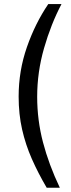

<svg xmlns="http://www.w3.org/2000/svg" viewBox="-20 -780 343 924"><path d="M275.9 -760.4Q225 -663.4 192 -548.2Q158.9 -433.1 158.9 -314.4Q158.9 -201.9 186.9 -95.2Q214.8 11.6 268 123.6H204.8Q163.6 53.4 133.3 -15.1Q103.1 -83.6 86.4 -157Q69.7 -230.4 69.7 -315.4Q69.7 -439.3 109.6 -553.6Q149.5 -667.9 212.3 -760.4Z"/></svg>

Font: Public Sans Thin
Style: Regular
Weight: 100
Designer: The Public Sans project authors (U.S. Web Design System). Libre Franklin designed by Pablo Impallari and Rodrigo Fuenzal
Version: Version 1.008